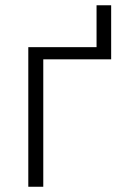

<svg xmlns="http://www.w3.org/2000/svg" viewBox="-20 -712 464 732"><path d="M348.1 -691.9V-532.2H87.9V0H145V-485.8H403.8V-691.9Z"/></svg>

Font: Noto Reveo Sans
Style: Regular
Weight: 300
Designer: Monotype Design Team
Foundry: Monotype Imaging Inc.
Version: Version 2.007